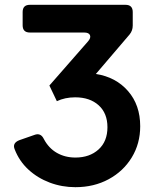

<svg xmlns="http://www.w3.org/2000/svg" viewBox="-20 -765 651 797"><path d="M293 12Q237 12 186.5 -7Q136 -26 98 -61Q60 -96 41 -145Q30 -171 60 -183L123 -205Q149 -215 162 -188Q182 -150 216 -130.5Q250 -111 293 -111Q352 -111 389 -144.5Q426 -178 426 -237Q426 -295 389.5 -328Q353 -361 292 -361Q250 -361 216 -345L185 -410L346 -594Q358 -608 353.5 -619Q349 -630 329 -630H104Q74 -630 74 -660V-715Q74 -745 104 -745H501Q531 -745 531 -715V-659Q531 -638 518 -622L378 -458Q461 -445 511.5 -387Q562 -329 562 -241Q562 -169 527 -111.5Q492 -54 431 -21Q370 12 293 12Z"/></svg>

Font: Pitagon Sans Text
Style: Bold
Weight: 700
Designer: Travis Tran
Foundry: Pitagon
Version: Version 1.001; ttfautohint (v1.8.4.7-5d5b);gftools[0.9.26]